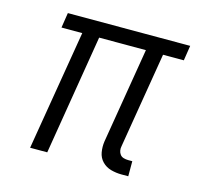

<svg xmlns="http://www.w3.org/2000/svg" viewBox="-83 -613 765 714"><g transform="rotate(15 300.0 -256.0)"><path d="M442 8Q421 8 401 2.5Q381 -3 367 -17.5Q353 -32 349.5 -52.5Q346 -73 349 -94L410 -462H230L154 0H88L165 -462H85L94 -520H565L556 -462H476L415 -94Q413 -85 414.5 -76.5Q416 -68 421 -61.5Q426 -55 434.5 -52.5Q443 -50 452 -50H468V8Z"/></g></svg>

Font: Iosevka SS04 Lt Ex Obl
Style: Regular
Weight: 300
Width: 7
Italic angle: -9°
Monospace: yes
Designer: Belleve Invis
Foundry: Belleve Invis
Version: Version 19.0.0; ttfautohint (v1.8.4)